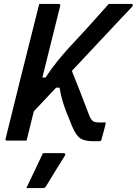

<svg xmlns="http://www.w3.org/2000/svg" viewBox="-20 -720 700 983"><path d="M181 -700H280Q291 -700 288 -689Q265 -598 242.5 -506.5Q220 -415 197 -323H213Q242 -367 270.5 -402.5Q299 -438 336 -479Q400 -547 448 -600.5Q496 -654 537 -700H653Q660 -700 660 -693Q660 -690 656.5 -685.5Q653 -681 641 -669Q629 -657 603 -629Q552 -575 487 -505.5Q422 -436 348 -357Q371 -300 393.5 -242Q416 -184 438 -126Q446 -107 456 -100Q466 -93 488 -93H522Q519 -78 514 -59Q509 -40 505 -25.5Q501 -11 500 -7Q498 3 487 3H457Q414 3 391.5 -11.5Q369 -26 349 -74Q332 -115 320 -145.5Q308 -176 299.5 -205.5Q291 -235 285 -271H267Q234 -236 202.5 -202.5Q171 -169 153 -150Q144 -112 134.5 -74.5Q125 -37 116 0H17Q5 0 9 -11Q45 -157 81.5 -304Q118 -451 155 -597Q162 -623 168 -648.5Q174 -674 181 -700ZM200 64H305Q311 64 313.5 67.5Q316 71 312 77Q285 120 264.5 153.5Q244 187 216 233Q214 237 210 240Q206 243 199 243H115Q138 194 158.5 151.5Q179 109 200 64Z"/></svg>

Font: Recursive Mn Lnr St Med
Style: Italic
Weight: 500
Italic angle: -15°
Monospace: yes
Version: Version 1.079;hotconv 1.0.112;makeotfexe 2.5.65598; ttfautoh